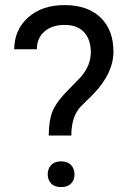

<svg xmlns="http://www.w3.org/2000/svg" viewBox="-20 -741 512 766"><path d="M174.3 -200.2Q175.3 -258.3 187.5 -292Q199.7 -325.7 237.3 -366.7L301.3 -432.6Q342.3 -479 342.3 -532.2Q342.3 -583.5 315.4 -612.5Q288.6 -641.6 237.3 -641.6Q187.5 -641.6 157.2 -615.2Q127 -588.9 127 -544.4H36.6Q37.6 -623.5 93 -672.1Q148.4 -720.7 237.3 -720.7Q329.6 -720.7 381.1 -671.1Q432.6 -621.6 432.6 -535.2Q432.6 -449.7 353.5 -366.7L300.3 -314Q264.6 -274.4 264.6 -200.2ZM170.4 -45.4Q170.4 -67.4 183.8 -82.3Q197.3 -97.2 223.6 -97.2Q250 -97.2 263.7 -82.3Q277.3 -67.4 277.3 -45.4Q277.3 -23.4 263.7 -9Q250 5.4 223.6 5.4Q197.3 5.4 183.8 -9Q170.4 -23.4 170.4 -45.4Z"/></svg>

Font: TypoPRO Roboto
Style: Regular
Weight: 400
Designer: Google
Version: Version 2.136; 2016